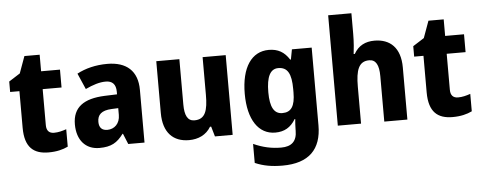

<svg xmlns="http://www.w3.org/2000/svg" viewBox="-59 -919 3307 1317"><g transform="rotate(-5 1594.5 -260.0)"><path d="M295 -121C262 -121 243 -139 243 -178V-426H373V-549H243V-663H138L96 -547L19 -498V-426H83V-174C83 -38 144 10 246 10C302 10 345 -1 380 -18V-138C351 -128 324 -121 295 -121Z M699 -560C619 -560 548 -542 490 -511L538 -401C589 -425 635 -440 678 -440C723 -440 748 -416 748 -364V-346L662 -343C518 -337 442 -283 442 -166C442 -57 501 10 596 10C678 10 719 -15 762 -73H765L795 0H907V-363C907 -494 831 -560 699 -560ZM703 -249 748 -251V-204C748 -145 710 -109 661 -109C626 -109 604 -127 604 -169C604 -217 631 -246 703 -249Z M1514 -549H1355V-290C1355 -182 1337 -122 1262 -122C1215 -122 1195 -161 1195 -237V-549H1036V-192C1036 -56 1105 10 1213 10C1277 10 1332 -15 1364 -69H1372L1392 0H1514Z M1811 -559C1693 -559 1621 -455 1621 -273C1621 -95 1692 10 1807 10C1870 10 1914 -16 1947 -71H1951C1949 -49 1947 -21 1947 0V9C1947 83 1909 116 1838 116C1772 116 1713 103 1648 74V205C1706 230 1764 240 1837 240C2019 240 2106 151 2106 -14V-549H1970L1957 -480H1952C1918 -534 1874 -559 1811 -559ZM1865 -429C1929 -429 1955 -383 1955 -277V-254C1955 -158 1927 -119 1867 -119C1810 -119 1783 -167 1783 -270C1783 -376 1810 -429 1865 -429Z M2398 -618V-760H2238V0H2398V-254C2398 -368 2419 -428 2491 -428C2537 -428 2558 -390 2558 -313V0H2717V-359C2717 -495 2646 -559 2539 -559C2476 -559 2428 -535 2397 -480H2389C2393 -509 2398 -562 2398 -618Z M3077 -121C3044 -121 3025 -139 3025 -178V-426H3155V-549H3025V-663H2920L2878 -547L2801 -498V-426H2865V-174C2865 -38 2926 10 3028 10C3084 10 3127 -1 3162 -18V-138C3133 -128 3106 -121 3077 -121Z"/></g></svg>

Font: Noto Sans Gujarati UI SemiCondensed ExtraBold
Style: Regular
Weight: 800
Width: 4
Designer: Jelle Bosma - Monotype Design Team, Universal Thirst
Foundry: Monotype Imaging Inc.
Version: Version 2.106